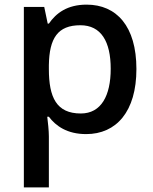

<svg xmlns="http://www.w3.org/2000/svg" viewBox="-20 -569 661 829"><path d="M354 -549C270 -549 222 -512 191 -467H186L171 -539H83V240H191V20C191 -5 187 -41 184 -65H191C221 -25 270 10 352 10C482 10 569 -87 569 -271C569 -456 483 -549 354 -549ZM327 -460C417 -460 458 -389 458 -272C458 -156 417 -79 329 -79C224 -79 191 -148 191 -271V-288C193 -404 229 -460 327 -460Z"/></svg>

Font: Noto Sans Lisu Medium
Style: Regular
Weight: 500
Designer: Monotype Design Team. David Williams.
Foundry: Monotype Imaging Inc.
Version: Version 2.102